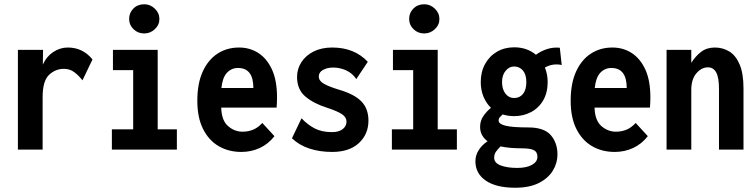

<svg xmlns="http://www.w3.org/2000/svg" viewBox="-20 -702 3544 901"><path d="M64 0V-468H182L181 -399Q198 -437 230 -458Q262 -479 298 -479Q369 -479 414 -423L367 -325Q350 -347 329 -363Q308 -379 280 -379Q240 -379 210 -350.5Q180 -322 180 -246V0Z M505 0V-95H605V-373H510V-468H720V-95H810V0ZM657 -545Q627 -545 606.5 -565Q586 -585 586 -613Q586 -642 606 -662Q626 -682 657 -682Q685 -682 706.5 -661.5Q728 -641 728 -613Q728 -585 706.5 -565Q685 -545 657 -545Z M1113 11Q1053 11 1006.5 -16Q960 -43 933 -96.5Q906 -150 906 -229Q906 -311 931.5 -366.5Q957 -422 1001 -450.5Q1045 -479 1102 -479Q1152 -479 1192 -453.5Q1232 -428 1256 -376.5Q1280 -325 1280 -245Q1280 -235 1279.5 -221Q1279 -207 1278 -197H1018Q1020 -136 1050.5 -110Q1081 -84 1118 -84Q1145 -84 1168 -93.5Q1191 -103 1211 -125L1268 -63Q1239 -26 1199 -7.5Q1159 11 1113 11ZM1019 -289H1169Q1169 -383 1097 -383Q1066 -383 1045 -360.5Q1024 -338 1019 -289Z M1539 11Q1481 11 1433 -4.5Q1385 -20 1350 -53L1395 -147Q1423 -117 1456.5 -99.5Q1490 -82 1538 -82Q1570 -82 1588 -96Q1606 -110 1606 -131Q1606 -152 1585 -166Q1564 -180 1516 -196Q1452 -216 1413 -249Q1374 -282 1374 -341Q1374 -379 1394.5 -410.5Q1415 -442 1452 -460.5Q1489 -479 1539 -479Q1643 -479 1706 -412L1652 -331Q1633 -359 1604 -372Q1575 -385 1543 -385Q1516 -385 1496 -374Q1476 -363 1476 -343Q1476 -323 1499 -309.5Q1522 -296 1571 -281Q1643 -260 1676 -226Q1709 -192 1709 -136Q1709 -72 1664 -30.5Q1619 11 1539 11Z M1819 0V-95H1919V-373H1824V-468H2034V-95H2124V0ZM1971 -545Q1941 -545 1920.5 -565Q1900 -585 1900 -613Q1900 -642 1920 -662Q1940 -682 1971 -682Q1999 -682 2020.5 -661.5Q2042 -641 2042 -613Q2042 -585 2020.5 -565Q1999 -545 1971 -545Z M2393 -157Q2364 -157 2339 -165Q2331 -158 2325.5 -152Q2320 -146 2320 -136Q2320 -120 2352.5 -112Q2385 -104 2459 -104Q2533 -104 2564.5 -68Q2596 -32 2596 23Q2596 63 2574.5 98.5Q2553 134 2509 156.5Q2465 179 2398 179Q2308 179 2259.5 145.5Q2211 112 2211 55Q2211 26 2227 1.5Q2243 -23 2268 -39Q2252 -51 2242.5 -67.5Q2233 -84 2233 -107Q2233 -135 2248 -157Q2263 -179 2284 -196Q2262 -217 2249 -248Q2236 -279 2236 -317Q2236 -365 2256.5 -402Q2277 -439 2312.5 -459.5Q2348 -480 2393 -480Q2453 -480 2495 -445Q2518 -462 2546.5 -471.5Q2575 -481 2607 -478L2616 -397Q2574 -406 2537 -385Q2550 -354 2550 -317Q2550 -267 2529 -231Q2508 -195 2472 -176Q2436 -157 2393 -157ZM2392 -242Q2419 -242 2434.5 -261.5Q2450 -281 2450 -317Q2450 -352 2434 -371Q2418 -390 2392 -390Q2370 -390 2353 -370Q2336 -350 2336 -317Q2336 -283 2352 -262.5Q2368 -242 2392 -242ZM2299 38Q2299 63 2330 74.5Q2361 86 2407 86Q2451 86 2476.5 71.5Q2502 57 2502 34Q2502 11 2485 2.5Q2468 -6 2427 -6Q2403 -6 2377.5 -8Q2352 -10 2329 -15Q2317 -3 2308 9Q2299 21 2299 38Z M2865 11Q2805 11 2758.5 -16Q2712 -43 2685 -96.5Q2658 -150 2658 -229Q2658 -311 2683.5 -366.5Q2709 -422 2753 -450.5Q2797 -479 2854 -479Q2904 -479 2944 -453.5Q2984 -428 3008 -376.5Q3032 -325 3032 -245Q3032 -235 3031.5 -221Q3031 -207 3030 -197H2770Q2772 -136 2802.5 -110Q2833 -84 2870 -84Q2897 -84 2920 -93.5Q2943 -103 2963 -125L3020 -63Q2991 -26 2951 -7.5Q2911 11 2865 11ZM2771 -289H2921Q2921 -383 2849 -383Q2818 -383 2797 -360.5Q2776 -338 2771 -289Z M3108 0V-468H3224V-407Q3244 -439 3270.5 -459Q3297 -479 3335 -479Q3371 -479 3401.5 -461Q3432 -443 3450.5 -400.5Q3469 -358 3469 -287V0H3354V-286Q3354 -338 3341 -362Q3328 -386 3302 -386Q3272 -386 3248 -358Q3224 -330 3224 -280V0Z"/></svg>

Font: Inconsolata SemiCondensed ExtraBold
Style: Regular
Weight: 800
Width: 4
Monospace: yes
Designer: Raph Levien, Cyreal, Brenton Simpson
Foundry: Raph Levien, Cyreal, Google
Version: Version 3.100; ttfautohint (v1.8.4.7-5d5b)